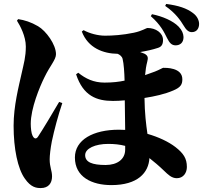

<svg xmlns="http://www.w3.org/2000/svg" viewBox="-20 -882 1040 974"><path d="M828 -688C840 -664 851 -652 871 -652C892 -652 911 -664 911 -694C910 -712 904 -728 886 -747C858 -776 805 -799 751 -810L745 -800C795 -756 812 -720 828 -688ZM911 -753C924 -731 936 -719 953 -719C978 -719 990 -738 990 -761C990 -776 982 -799 960 -815C928 -840 885 -854 823 -862L818 -852C872 -815 897 -776 911 -753ZM66 -777C82 -752 111 -698 111 -646C111 -593 101 -561 90 -511C75 -443 49 -345 49 -244C49 -127 70 -26 106 24C137 69 165 72 187 72C226 72 244 47 244 13C244 -17 232 -33 232 -74C232 -93 236 -129 243 -165C255 -222 275 -297 296 -359L280 -365C250 -313 192 -217 173 -189C164 -175 153 -177 145 -194C139 -205 136 -233 136 -254C136 -332 181 -441 206 -491C234 -549 264 -579 264 -607C264 -656 214 -725 173 -749C137 -770 105 -780 72 -785ZM615 -142V-123C615 -75 576 -45 516 -45C448 -45 412 -59 412 -95C412 -129 463 -152 529 -152C560 -152 588 -149 615 -142ZM377 -513 366 -505C402 -395 471 -370 553 -370C573 -370 592 -371 613 -373L615 -223L583 -224C453 -224 360 -173 360 -83C360 16 446 57 545 57C679 57 734 -6 738 -80C761 -62 786 -41 813 -15C832 3 850 22 877 22C910 22 928 -5 928 -35C928 -78 911 -104 870 -136C835 -163 784 -187 728 -203C721 -251 714 -307 713 -385C764 -393 815 -404 859 -423C897 -439 905 -454 905 -480C905 -540 821 -538 808 -538C805 -538 789 -528 766 -519L716 -501C718 -526 722 -550 727 -569C732 -588 732 -600 712 -610L691 -618C722 -623 754 -630 781 -639C797 -644 807 -654 807 -679C807 -716 769 -740 729 -740C721 -740 702 -725 659 -716C602 -704 550 -701 513 -701C477 -701 435 -712 404 -729L395 -722C427 -638 504 -610 577 -609C588 -604 599 -596 602 -583C608 -559 611 -514 612 -473C584 -467 552 -463 510 -463C455 -463 414 -483 377 -513Z"/></svg>

Font: Noto Serif CJK HK Black
Style: Regular
Weight: 900
Designer: Ryoko NISHIZUKA 西塚涼子 (kana & ideographs); Frank Grießhammer (Latin, Greek & Cyrillic); Wenlong ZHANG 张文龙 (bopomofo); San
Foundry: Adobe
Version: Version 2.001;hotconv 1.1.0;makeotfexe 2.6.0